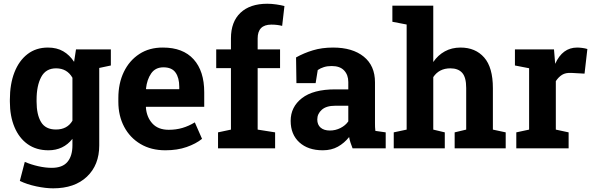

<svg xmlns="http://www.w3.org/2000/svg" viewBox="-20 -792 3167 1025"><path d="M263.7 213.4Q223.6 213.4 173.8 202.9Q124 192.4 85.9 173.8L112.3 72.3Q146.5 86.9 184.8 95.5Q223.1 104 256.3 104Q313.5 104 340.1 72.3Q366.7 40.5 366.7 -16.1V-50.8Q318.4 10.3 238.8 10.3Q173.8 10.3 127.9 -22.2Q82 -54.7 57.4 -113.3Q32.7 -171.9 32.7 -249.5V-259.8Q32.7 -343.3 57.1 -405.8Q81.5 -468.3 127 -503.2Q172.4 -538.1 235.8 -538.1Q283.2 -538.1 317.4 -518.3Q351.6 -498.5 375.5 -461.9L385.7 -528.3H571.8V-442.4L509.8 -429.2V-15.6Q509.8 88.9 444.1 151.1Q378.4 213.4 263.7 213.4ZM278.8 -100.6Q338.9 -100.6 366.7 -147.5V-377Q337.9 -427.2 279.3 -427.2Q224.6 -427.2 200 -380.9Q175.3 -334.5 175.3 -259.8V-249.5Q175.3 -180.2 199.2 -140.4Q223.1 -100.6 278.8 -100.6Z M862.8 10.3Q786.6 10.3 730.2 -23.2Q673.8 -56.6 642.8 -115.2Q611.8 -173.8 611.8 -249V-268.6Q611.8 -347.2 641.1 -408Q670.4 -468.8 723.9 -503.7Q777.3 -538.6 850.1 -538.1Q957 -538.1 1013.7 -475.3Q1070.3 -412.6 1070.3 -299.3V-221.7H759.8L758.8 -218.8Q762.7 -166.5 793.5 -132.8Q824.2 -99.1 880.9 -99.1Q919.9 -99.1 953.9 -109.1Q987.8 -119.1 1020 -138.7L1058.6 -50.8Q1025.9 -24.4 976.3 -7.1Q926.8 10.3 862.8 10.3ZM760.7 -315.9H937V-328.6Q937 -376.5 917.2 -404.5Q897.5 -432.6 852.5 -432.6Q809.6 -432.6 787.1 -400.1Q764.6 -367.7 759.3 -318.4Z M1144 0V-85.4L1212.9 -100.1V-428.2H1134.3V-528.3H1212.9V-586.9Q1212.9 -675.8 1263.9 -723.9Q1314.9 -772 1406.7 -772Q1429.7 -772 1455.1 -768.3Q1480.5 -764.6 1498.5 -759.8L1486.3 -653.8Q1460 -660.6 1428.7 -660.6Q1355.5 -660.6 1355.5 -586.9V-528.3H1475.1V-428.2H1355.5V-100.1L1448.7 -85.4V0Z M1703.1 10.3Q1624.5 10.3 1578.1 -32Q1531.7 -74.2 1531.7 -147Q1531.7 -221.2 1592 -268.1Q1652.3 -314.9 1769.5 -314.9H1839.4V-354Q1839.4 -392.1 1817.1 -415.8Q1794.9 -439.5 1750.5 -439.5Q1727.5 -439.5 1709.2 -433.8Q1690.9 -428.2 1676.3 -418L1665 -348.1H1562.5L1560.5 -485.4Q1602.1 -508.8 1650.4 -523.4Q1698.7 -538.1 1758.3 -538.1Q1861.8 -538.1 1921.9 -489.7Q1981.9 -441.4 1981.9 -352.5V-134.8Q1981.9 -124 1982.2 -113.8Q1982.4 -103.5 1983.9 -93.3L2039.1 -85.4V0H1862.3Q1856.9 -13.7 1851.6 -29.3Q1846.2 -44.9 1843.8 -60.5Q1818.4 -28.3 1783.9 -9Q1749.5 10.3 1703.1 10.3ZM1741.2 -95.2Q1771 -95.2 1797.6 -108.6Q1824.2 -122.1 1839.4 -144V-227.5H1769Q1722.2 -227.5 1698 -206.1Q1673.8 -184.6 1673.8 -154.3Q1673.8 -126 1691.7 -110.6Q1709.5 -95.2 1741.2 -95.2Z M2082 0V-85.4L2150.9 -100.1V-661.1L2074.7 -675.8V-761.7H2293V-460.9Q2317.9 -497.6 2354.7 -517.8Q2391.6 -538.1 2438.5 -538.1Q2518.1 -538.1 2564.7 -485.1Q2611.3 -432.1 2611.3 -321.3V-100.1L2679.7 -85.4V0H2407.2V-85.4L2468.8 -100.1V-322.3Q2468.8 -379.4 2447.3 -403.3Q2425.8 -427.2 2384.3 -427.2Q2324.2 -427.2 2293 -380.4V-100.1L2354.5 -85.4V0Z M2736.3 0V-85.4L2804.7 -100.1V-427.7L2729 -442.4V-528.3H2937.5L2942.9 -462.9L2943.8 -451.2Q2982.9 -538.1 3061 -538.1Q3073.7 -538.1 3088.6 -536.1Q3103.5 -534.2 3115.7 -530.3L3100.6 -398.9L3029.8 -402.8Q2999.5 -404.3 2980.7 -392.6Q2961.9 -380.9 2947.3 -358.9V-100.1L3015.6 -85.4V0Z"/></svg>

Font: Roboto Slab
Style: Bold
Weight: 700
Designer: Google
Version: Version 2.000; ttfautohint (v1.8.1.43-b0c9)